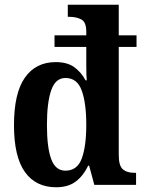

<svg xmlns="http://www.w3.org/2000/svg" viewBox="-20 -780 608 810"><path d="M217 10Q131 10 85 -54.5Q39 -119 39 -252Q39 -387 85 -452.5Q131 -518 215 -518Q264 -518 293.5 -496.5Q323 -475 341 -441H346Q345 -448 344.5 -466.5Q344 -485 344 -507Q344 -529 344 -546V-582H210V-631H344V-646Q344 -687 323 -698Q302 -709 273 -709H266V-760H481V-631H556V-582H481V-126Q481 -81 498 -66Q515 -51 546 -51H554V0H378L356 -81H352Q332 -39 300 -14.5Q268 10 217 10ZM256 -60Q306 -60 325 -111.5Q344 -163 344 -254Q344 -344 325 -397.5Q306 -451 256 -451Q214 -451 196 -399Q178 -347 178 -253Q178 -158 196 -109Q214 -60 256 -60Z"/></svg>

Font: Noto Serif Lao Condensed
Style: Bold
Weight: 700
Width: 3
Designer: Monotype Design Team
Foundry: Monotype Imaging Inc.
Version: Version 2.003; ttfautohint (v1.8.4.7-5d5b)